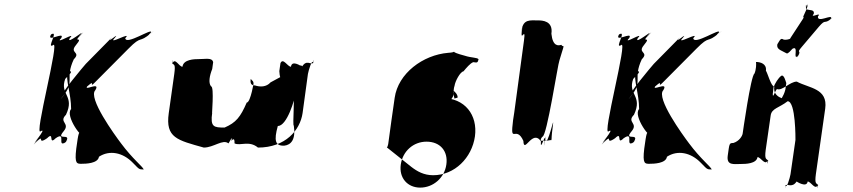

<svg xmlns="http://www.w3.org/2000/svg" viewBox="-20 -860 4476 1007"><path d="M615 -108C581 -153 440 -347 480 -387C511 -438 409 -374 441 -412C478 -454 398 -371 440 -409C488 -452 436 -384 486 -436C526 -476 614 -565 654 -605C727 -679 705 -629 773 -687C816 -723 732 -650 772 -690C781 -716 640 -620 637 -660C677 -700 541 -620 581 -660C616 -700 528 -620 567 -664L430 -525C422 -516 289 -360 306 -355C346 -395 274 -311 309 -354C377 -436 318 -444 367 -549C407 -589 342 -580 378 -623C424 -678 354 -628 405 -678C445 -718 364 -641 404 -681C432 -711 324 -620 346 -660C386 -700 261 -620 301 -660C324 -700 217 -631 249 -681C289 -721 206 -638 246 -678C293 -708 221 -601 258 -623C298 -663 154 -132 194 -172C231 -194 138 -86 167 -117C207 -157 129 -74 169 -114C219 -164 169 -95 227 -135C267 -175 232 -95 272 -135C330 -175 276 -83 324 -114C364 -154 286 -77 326 -117C357 -167 268 -117 314 -172C350 -215 286 -218 326 -258C374 -360 292 -362 322 -446C362 -486 359 -487 335 -487C322 -443 353 -370 353 -288C319 -253 417 -118 422 -153C429 -184 432 -173 411 -170C392 -170 392 -166 380 -81C370 1 384 -1 408 -1C428 -1 494 -2 499 -38C554 -74 624 -61 677 -6C709 26 707 29 734 29C728 13 676 -26 615 -108Z M1022 -550C1000 -550 942 -549 937 -510C919 -510 899 -559 885 -529C885 -529 888 -567 883 -528C891 -518 902 -529 894 -472L865 -266C847 -137 910 -125 1049 -86C1101 -86 1149 -132 1178 -108C1182 -110 1202 -158 1197 -122C1197 -122 1199 -161 1194 -122C1193 -118 1212 -149 1210 -108C1240 -93 1286 -125 1333 -86C1477 -86 1554 -177 1567 -267L1595 -472C1598 -490 1618 -558 1623 -528C1623 -528 1626 -568 1621 -529C1610 -520 1587 -549 1564 -510C1564 -510 1511 -549 1506 -510C1488 -510 1465 -559 1451 -529L1445 -487C1447 -434 1473 -389 1518 -371C1528 -371 1513 -199 1521 -201C1532 -129 1507 -100 1471 -96C1423 -94 1416 -123 1437 -199C1485 -199 1526 -336 1532 -379C1535 -397 1555 -465 1565 -475C1570 -514 1569 -517 1548 -517C1516 -508 1485 -496 1462 -462L1399 -428C1377 -403 1344 -403 1317 -412C1299 -412 1291 -421 1295 -446C1303 -436 1312 -434 1309 -416C1313 -442 1295 -322 1274 -322C1241 -246 1218 -217 1158 -191C1102 -191 1082 -193 1093 -269C1089 -244 1105 -407 1087 -407C1072 -425 1079 -463 1093 -498L1098 -534C1092 -559 1061 -550 1022 -550Z M2417 -568C2375 -579 2364 -585 2361 -588C2358 -587 2351 -584 2331 -583C2198 -572 2068 -475 2050 -347C2049 -347 2016 -104 2016 -104C2014 -98 2013 -89 2009 -87L2137 15C2168 39 2203 59 2252 59C2364 59 2455 -32 2471 -145C2486 -257 2418 -346 2299 -346C2210 -346 2124 -305 2087 -239C2080 -235 2063 -182 2060 -177C2054 -134 2056 -131 2076 -115C2100 -105 2101 -111 2121 -112C2128 -109 2137 -122 2145 -122C2193 -190 2269 -274 2328 -320C2381 -366 2351 -394 2358 -384C2366 -380 2382 -362 2380 -348C2359 -343 2363 -340 2364 -344C2358 -356 2357 -391 2364 -410C2367 -433 2393 -483 2411 -486C2426 -504 2446 -528 2462 -534C2485 -530 2485 -532 2490 -549C2484 -559 2453 -556 2417 -568ZM2321 3C2311 74 2251 124 2184 124C2118 124 2072 74 2082 3C2092 -67 2148 -117 2217 -117C2289 -117 2331 -67 2321 3ZM2361 -588C2358 -591 2365 -590 2361 -588Z M2802 -753C2762 -753 2724 -761 2716 -702C2707 -635 2727 -771 2718 -704C2707 -626 2740 -731 2728 -646C2719 -579 2686 -336 2677 -269L2671 -230C2654 -95 2686 -208 2725 -121C2728 -49 2772 -185 2817 -119C2812 -52 2845 -186 2838 -116C2829 -49 2845 -181 2836 -114C2825 -49 2847 -191 2840 -127C2851 -83 2889 -268 2880 -204C2870 -128 2875 -144 2872 -125C2871 -126 2868 -124 2866 -125C2853 -121 2819 -122 2817 -122C2817 -122 2812 -129 2825 -143C2848 -143 2906 -526 2914 -543C2922 -573 2934 -605 2936 -617C2926 -620 2928 -619 2924 -625C2909 -620 2879 -615 2872 -683C2882 -751 2824 -753 2802 -753Z M3594 -108C3560 -153 3419 -347 3459 -387C3490 -438 3388 -374 3420 -412C3457 -454 3377 -371 3419 -409C3467 -452 3415 -384 3465 -436C3505 -476 3593 -565 3633 -605C3706 -679 3684 -629 3752 -687C3795 -723 3711 -650 3751 -690C3760 -716 3619 -620 3616 -660C3656 -700 3520 -620 3560 -660C3595 -700 3507 -620 3546 -664L3409 -525C3401 -516 3268 -360 3285 -355C3325 -395 3253 -311 3288 -354C3356 -436 3297 -444 3346 -549C3386 -589 3321 -580 3357 -623C3403 -678 3333 -628 3384 -678C3424 -718 3343 -641 3383 -681C3411 -711 3303 -620 3325 -660C3365 -700 3240 -620 3280 -660C3303 -700 3196 -631 3228 -681C3268 -721 3185 -638 3225 -678C3272 -708 3200 -601 3237 -623C3277 -663 3133 -132 3173 -172C3210 -194 3117 -86 3146 -117C3186 -157 3108 -74 3148 -114C3198 -164 3148 -95 3206 -135C3246 -175 3211 -95 3251 -135C3309 -175 3255 -83 3303 -114C3343 -154 3265 -77 3305 -117C3336 -167 3247 -117 3293 -172C3329 -215 3265 -218 3305 -258C3353 -360 3271 -362 3301 -446C3341 -486 3338 -487 3314 -487C3301 -443 3332 -370 3332 -288C3298 -253 3396 -118 3401 -153C3408 -184 3411 -173 3390 -170C3371 -170 3371 -166 3359 -81C3349 1 3363 -1 3387 -1C3407 -1 3473 -2 3478 -38C3533 -74 3603 -61 3656 -6C3688 26 3686 29 3713 29C3707 13 3655 -26 3594 -108Z M4100 -583C4109 -577 4112 -577 4136 -604C4171 -624 4138 -548 4162 -564C4186 -591 4141 -538 4165 -565C4187 -603 4152 -575 4186 -615C4210 -642 4251 -693 4275 -720C4313 -764 4300 -730 4339 -761C4363 -788 4315 -737 4339 -764C4346 -788 4265 -737 4270 -774C4294 -801 4224 -760 4248 -787C4256 -823 4190 -792 4211 -832C4235 -859 4184 -805 4208 -832C4234 -846 4181 -759 4194 -769C4218 -796 4100 -627 4124 -654C4140 -667 4117 -648 4091 -652C4076 -660 4075 -658 4057 -628C4051 -601 4078 -596 4100 -583ZM3868 0C3890 0 3948 -1 3953 -36C3970 -36 3992 9 4005 -17C4005 -17 4004 17 4009 -18C4000 -28 3989 -21 3996 -74L4022 -254C4027 -292 4066 -294 4111 -329C4154 -329 4152 -129 4152 -126L4126 54C4123 72 4105 136 4099 110C4099 110 4095 147 4100 112C4110 103 4135 127 4158 92C4158 92 4211 127 4216 92C4233 92 4255 138 4268 112C4268 112 4266 145 4271 110C4262 100 4252 107 4259 54L4308 -290C4323 -397 4224 -397 4159 -432C4123 -432 4081 -381 4055 -393C4046 -386 4033 -339 4033 -367L4037 -402C4044 -422 4062 -451 4077 -462C4092 -472 4101 -432 4104 -424L4099 -390C4089 -350 4072 -342 4084 -342C4106 -342 4032 -344 4041 -406C4024 -406 4005 -480 3997 -489C4002 -525 3969 -535 3945 -535C3947 -525 3946 -495 3937 -474C3918 -465 3875 -159 3875 -159C3873 -147 3858 -120 3826 -110C3804 -110 3806 -107 3797 -45C3789 10 3829 0 3868 0Z"/></svg>

Font: Hussar Przerywany
Style: Obl
Weight: 400
Foundry: Cannot Into Space Fonts
Version: Version 0.982